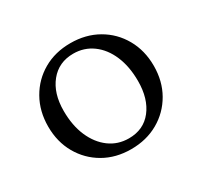

<svg xmlns="http://www.w3.org/2000/svg" viewBox="-125 -737 959 912"><g transform="rotate(-30 354.5 -280.5)"><path d="M354 10Q270 10 205 -27.5Q140 -65 102.5 -130.5Q65 -196 65 -280Q65 -364 102.5 -430Q140 -496 205 -533.5Q270 -571 354 -571Q438 -571 503.5 -533.5Q569 -496 606.5 -430Q644 -364 644 -280Q644 -196 606.5 -130.5Q569 -65 503.5 -27.5Q438 10 354 10ZM370 -40Q451 -40 497 -99Q543 -158 543 -255Q543 -334 517.5 -394Q492 -454 446 -487.5Q400 -521 341 -521Q261 -521 213.5 -462.5Q166 -404 166 -308Q166 -228 192 -168Q218 -108 264 -74Q310 -40 370 -40Z"/></g></svg>

Font: Spectral SC Medium
Style: Regular
Weight: 500
Designer: Jean-Baptiste Levee
Foundry: Production Type
Version: Version 2.001